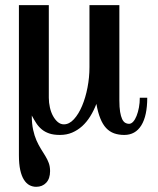

<svg xmlns="http://www.w3.org/2000/svg" viewBox="-20 -510 612 743"><path d="M549.8 -131.8H521Q521 -111.8 517.6 -93.8Q514.2 -75.7 508.5 -61.5Q502.9 -47.4 495.4 -39.1Q487.8 -30.8 479 -30.8Q471.2 -30.8 464.4 -34.9Q457.5 -39.1 452.6 -49.3Q447.8 -59.6 444.8 -77.1Q441.9 -94.7 441.9 -122.1V-490.2H326.2V-250Q326.2 -210.4 318.6 -171.1Q311 -131.8 297.6 -100.1Q284.2 -68.4 266.1 -48.6Q248 -28.8 227.1 -28.8Q214.4 -28.8 203.6 -37.8Q192.9 -46.9 185.1 -61.3Q177.2 -75.7 173.1 -94.2Q168.9 -112.8 168.9 -131.8V-490.2H53.2V90.8Q53.2 124.5 58.3 147.9Q63.5 171.4 72.8 185.8Q82 200.2 94 206.5Q106 212.9 120.1 212.9Q144 212.9 158.9 197Q173.8 181.2 173.8 151.9Q173.8 134.8 168.7 120.8Q163.6 106.9 155.5 93.8Q147.5 80.6 138.4 66.2Q129.4 51.8 121.3 33.7Q113.3 15.6 108.2 -7.8Q103 -31.2 103 -63Q111.3 -47.4 120.1 -33.7Q128.9 -20 141.1 -9.8Q153.3 0.5 170.2 6.3Q187 12.2 211.9 12.2Q237.8 12.2 259 3.2Q280.3 -5.9 297.9 -21.7Q315.4 -37.6 329.1 -59.6Q342.8 -81.5 353 -107.9Q358.9 -74.7 368.2 -51.8Q377.4 -28.8 390.6 -14.6Q403.8 -0.5 421.4 5.9Q439 12.2 460.9 12.2Q503.9 12.2 526.9 -24.9Q549.8 -62 549.8 -131.8Z"/></svg>

Font: Galatia SIL
Style: Bold
Weight: 700
Designer: Development by SIL's NRSI team
Version: Version 2.1